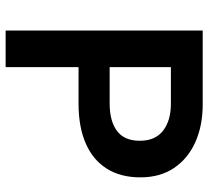

<svg xmlns="http://www.w3.org/2000/svg" viewBox="-49 -691 740 682"><g transform="rotate(90 321.0 -350.0)"><path d="M88.5 0V-700H351Q426.5 -700 485 -673.8Q543.5 -647.5 576.8 -598Q610 -548.5 610 -479Q610 -408.5 579.2 -359.5Q548.5 -310.5 490 -284.8Q431.5 -259 348 -259H218.5V0ZM218.5 -369.5H347.5Q410 -369.5 445 -395.5Q480 -421.5 480 -476.5Q480 -531.5 444.2 -559.2Q408.5 -587 348.5 -587H218.5Z"/></g></svg>

Font: Geologica Cursive Medium
Style: Regular
Weight: 500
Designer: Sindre Bremnes, Frode Helland
Foundry: Monokrom Skriftforlag AS
Version: Version 1.010;gftools[0.9.28]